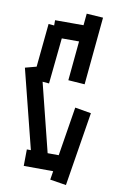

<svg xmlns="http://www.w3.org/2000/svg" viewBox="-100 -917 622 1030"><g transform="rotate(10 210.5 -401.5)"><path d="M286.1 -863.8 376 -857.9 340.8 -488.8 251 -495.1ZM133.8 -28.8 9.8 -521 96.2 -543.9 219.2 -51.8ZM125 -799.8H304.2V-710H125ZM64 -467.8 94.2 -773.9 183.1 -766.1 151.9 -460ZM96.2 -90.8 316.9 -89.8V0L95.2 -1ZM248 46.9 313 -356.9 400.9 -341.8 335.9 61Z"/></g></svg>

Font: Opir
Style: Regular
Weight: 400
Designer: Maksym Kobuzan
Version: Version 1.000;FEAKit 1.0